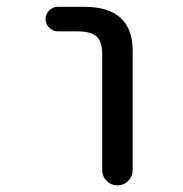

<svg xmlns="http://www.w3.org/2000/svg" viewBox="-20 -567 540 566"><path d="M150.4 -474.6Q135.7 -474.6 125 -485.4Q114.3 -496.1 114.3 -510.7Q114.3 -525.4 125 -536.1Q135.7 -546.9 150.4 -546.9H228.5Q371.1 -546.9 371.1 -417V-65.4Q371.1 -46.9 357.9 -33.7Q344.7 -20.5 326.2 -20.5Q307.6 -20.5 294.4 -33.7Q281.2 -46.9 281.2 -65.4V-407.2Q281.2 -444.3 264.6 -459.5Q248 -474.6 207 -474.6Z"/></svg>

Font: Rounded-X Mgen+ 2m regular
Style: Regular
Weight: 400
Designer: [Source Han Sans]
Ryoko NISHIZUKA  (kana & ideographs); Paul D. Hunt (Latin, Greek & Cyrillic); Wenlong ZHANG  (bopomofo
Version: Version 1.059.20150602